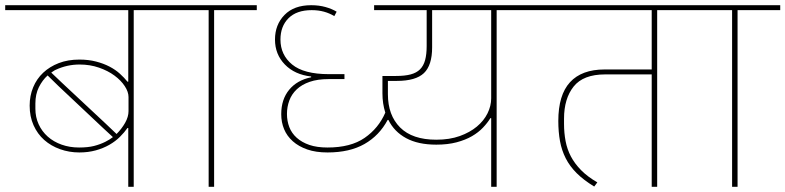

<svg xmlns="http://www.w3.org/2000/svg" viewBox="-40 -718 3019 738"><path d="M453 -226H450Q438 -209 421 -192Q404 -175 380.5 -161.5Q357 -148 328 -140Q299 -132 265 -132Q226 -132 191 -144.5Q156 -157 130 -180Q104 -203 89 -236.5Q74 -270 74 -312Q74 -350 87.5 -382.5Q101 -415 126 -438.5Q151 -462 186 -475.5Q221 -489 265 -489Q300 -489 329 -481.5Q358 -474 381 -462Q404 -450 421 -434.5Q438 -419 450 -404H453V-679H-20V-698H638V-679H474V0H453ZM408 -203Q428 -223 441 -246Q454 -269 454 -291V-345Q454 -365 439.5 -387Q425 -409 400 -427.5Q375 -446 340.5 -458Q306 -470 266 -470Q218 -470 175 -450Q170 -448 166 -445Q162 -442 157 -439L199 -399L366 -243ZM264 -151Q298 -151 321.5 -157Q345 -163 365 -173Q381 -181 394 -191L355 -227L185 -387L143 -428Q123 -410 109.5 -383Q96 -356 96 -320V-300Q96 -268 108.5 -240.5Q121 -213 143.5 -193Q166 -173 197 -162Q228 -151 264 -151Z M762 -679H598V-698H947V-679H783V0H762Z M1848 -264H1845Q1834 -246 1816.5 -227.5Q1799 -209 1774 -194.5Q1749 -180 1715 -171Q1681 -162 1637 -162Q1567 -162 1521 -187Q1475 -212 1453 -257H1450Q1418 -197 1361 -164.5Q1304 -132 1219 -132Q1174 -132 1141 -143.5Q1108 -155 1085.5 -175Q1063 -195 1052 -221.5Q1041 -248 1041 -279Q1041 -336 1071.5 -373Q1102 -410 1156 -421V-424Q1093 -431 1055 -470Q1017 -509 1017 -566Q1017 -623 1053.5 -660.5Q1090 -698 1156 -698Q1186 -698 1211 -691Q1236 -684 1254 -673L1245 -656Q1227 -667 1205.5 -673Q1184 -679 1158 -679Q1100 -679 1069 -648Q1038 -617 1038 -566Q1038 -507 1083 -470Q1128 -433 1224 -433H1284V-414H1223Q1181 -414 1150.5 -403.5Q1120 -393 1100.5 -374.5Q1081 -356 1072 -331.5Q1063 -307 1063 -280Q1063 -253 1072 -229.5Q1081 -206 1100.5 -188.5Q1120 -171 1149 -161Q1178 -151 1219 -151Q1308 -151 1361.5 -188Q1415 -225 1441 -285Q1430 -320 1430 -359V-426H1482Q1516 -426 1538.5 -432Q1561 -438 1574.5 -451.5Q1588 -465 1594 -487Q1600 -509 1600 -541V-679H1398V-698H2033V-679H1869V0H1848ZM1637 -181Q1688 -181 1727 -195Q1766 -209 1793 -231.5Q1820 -254 1834 -282.5Q1848 -311 1848 -340V-679H1621V-536Q1621 -467 1589.5 -437Q1558 -407 1485 -407H1451V-356Q1451 -275 1498 -228Q1545 -181 1637 -181Z M2244 -1Q2203 -26 2176.5 -52.5Q2150 -79 2134.5 -109.5Q2119 -140 2112.5 -175.5Q2106 -211 2106 -253Q2106 -353 2151 -402Q2196 -451 2284 -451H2465V-679H1993V-698H2650V-679H2486V0H2465V-432H2286Q2202 -432 2165 -385.5Q2128 -339 2128 -262V-242Q2128 -207 2134 -175.5Q2140 -144 2154.5 -116.5Q2169 -89 2193.5 -64Q2218 -39 2256 -17Z M2774 -679H2610V-698H2959V-679H2795V0H2774Z"/></svg>

Font: IBM Plex Sans Devanagari Thin
Style: Regular
Weight: 100
Designer: Mike Abbink, Paul van der Laan, Pieter van Rosmalen, Erin McLaughlin
Foundry: Bold Monday
Version: Version 1.1